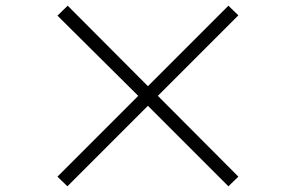

<svg xmlns="http://www.w3.org/2000/svg" viewBox="-20 -711 1040 675"><path d="M818 -90 535 -374 818 -657 783 -691 500 -408 218 -691 182 -656 466 -374 182 -90 217 -56 500 -339 783 -56Z"/></svg>

Font: Source Han Sans SC Light
Style: Regular
Weight: 300
Designer: Ryoko NISHIZUKA (kana & ideographs); Paul D. Hunt (Latin, Greek & Cyrillic); Wenlong ZHANG (bopomofo); Sandoll Communica
Foundry: Adobe Systems Incorporated
Version: Version 1.004;PS 1.004;hotconv 1.0.82;makeotf.lib2.5.63406